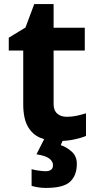

<svg xmlns="http://www.w3.org/2000/svg" viewBox="-20 -682 474 942"><path d="M308 -109Q333 -109 356 -114Q379 -119 402 -126V-15Q378 -5 342.5 2.5Q307 10 265 10Q216 10 177.5 -6Q139 -22 116.5 -61.5Q94 -101 94 -171V-434H23V-497L105 -547L148 -662H243V-546H396V-434H243V-171Q243 -140 261 -124.5Q279 -109 308 -109ZM357 122Q357 178 324.5 209Q292 240 206 240Q184 240 166.5 237Q149 234 135 230V148Q149 152 169.5 155Q190 158 205 158Q219 158 229.5 151.5Q240 145 240 128Q240 110 222 96Q204 82 159 75L197 0H291L278 30Q308 40 332.5 62.5Q357 85 357 122Z"/></svg>

Font: Noto IKEA Arabic
Style: Bold
Weight: 700
Designer: Monotype Design Team
Foundry: Monotype Imaging Inc.
Version: Version 1.200